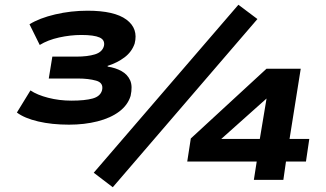

<svg xmlns="http://www.w3.org/2000/svg" viewBox="-20 -756 1370 807"><path d="M270 -232Q198 -232 140.5 -245.5Q83 -259 51 -283L108 -376Q136 -357 182.5 -345Q229 -333 280 -333Q337 -333 369.5 -342Q402 -351 409 -377Q416 -408 384 -417Q352 -426 307 -426H185L200 -518H301Q348 -518 379 -527.5Q410 -537 417 -563Q422 -588 398.5 -598.5Q375 -609 322 -609Q276 -609 228.5 -598.5Q181 -588 147 -567L104 -654Q146 -680 212 -695.5Q278 -711 348 -711Q461 -711 511.5 -673.5Q562 -636 546 -573Q534 -538 503.5 -515Q473 -492 432 -479L433 -476Q466 -471 491 -457Q516 -443 527 -418.5Q538 -394 529 -353Q517 -314 481 -287Q445 -260 390 -246Q335 -232 270 -232ZM454 31 374 -30 982 -736 1062 -676ZM1047 0 1059 -77H767L782 -174L1100 -467H1244L1197 -172H1280L1266 -77H1182L1171 0ZM1072 -172 1104 -364H1125L855 -123L860 -172Z"/></svg>

Font: Nunito Sans 7pt Expanded ExtraBold
Style: Italic
Weight: 800
Width: 7
Italic angle: -9°
Designer: Vernon Adams
Foundry: Vernon Adams
Version: Version 3.101;gftools[0.9.27]